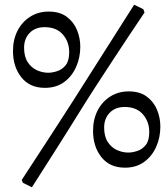

<svg xmlns="http://www.w3.org/2000/svg" viewBox="-20 -698 711 813"><path d="M509 12Q445 12 409.5 -32.5Q374 -77 374 -144Q374 -192 393 -229.5Q412 -267 446.5 -289Q481 -311 525 -311Q572 -311 601.5 -289Q631 -267 645 -233Q659 -199 659 -162Q659 -116 641.5 -76.5Q624 -37 590.5 -12.5Q557 12 509 12ZM170 -326Q106 -326 70.5 -370.5Q35 -415 35 -482Q35 -530 54 -567.5Q73 -605 107.5 -627Q142 -649 186 -649Q233 -649 262.5 -627Q292 -605 306 -571Q320 -537 320 -500Q320 -455 302.5 -415Q285 -375 251.5 -350.5Q218 -326 170 -326ZM184 -390Q202 -390 223 -397Q244 -404 258.5 -422.5Q273 -441 273 -477Q273 -521 246 -552Q219 -583 169 -583Q129 -583 105.5 -558.5Q82 -534 82 -496Q82 -458 97.5 -434.5Q113 -411 136.5 -400.5Q160 -390 184 -390ZM523 -52Q541 -52 562 -59Q583 -66 597.5 -84.5Q612 -103 612 -139Q612 -183 585 -214Q558 -245 508 -245Q468 -245 444.5 -220.5Q421 -196 421 -158Q421 -120 436.5 -96.5Q452 -73 475.5 -62.5Q499 -52 523 -52ZM115 95 77 76 72 64Q72 64 86 42.5Q100 21 123.5 -15Q147 -51 176 -95.5Q205 -140 235 -186.5Q265 -233 292 -275L548 -678L587 -659L592 -645Q592 -645 573.5 -617.5Q555 -590 525 -545Q495 -500 460 -446.5Q425 -393 390.5 -340Q356 -287 330 -245Q303 -202 273.5 -154.5Q244 -107 215.5 -62.5Q187 -18 164.5 17.5Q142 53 128.5 74Q115 95 115 95Z"/></svg>

Font: Alegreya
Style: Regular
Weight: 400
Designer: Juan Pablo del Peral
Foundry: Huerta Tipografica
Version: Version 2.009